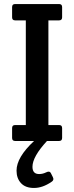

<svg xmlns="http://www.w3.org/2000/svg" viewBox="-20 -699 368 952"><path d="M62 147Q62 81 149 0H55Q40 0 40 -15V-64Q40 -79 55 -79H108V-598H55Q40 -598 40 -613V-664Q40 -679 55 -679H273Q288 -679 288 -664V-613Q288 -598 273 -598H220V-79H273Q288 -79 288 -64V-15Q288 0 273 0H213Q141 78 141 128Q141 164 174 164Q192 164 209 155.5Q226 147 232 159L242 179Q250 194 235 203Q191 233 148.5 233Q106 233 84 209Q62 185 62 147Z"/></svg>

Font: Crete Round
Style: Regular
Weight: 400
Designer: Veronika Burian
Foundry: TypeTogether
Version: Version 1.001